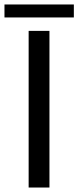

<svg xmlns="http://www.w3.org/2000/svg" viewBox="-33 -838 350 858"><path d="M95 -700V0H188V-700ZM-13 -760H297V-818H-13Z"/></svg>

Font: Gully
Style: Regular
Weight: 400
Designer: jaikishan Patel
Foundry: MagicType
Version: Version 1.000;Glyphs 3.2 (3242)